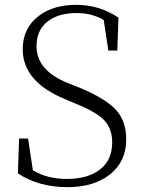

<svg xmlns="http://www.w3.org/2000/svg" viewBox="-20 -759 594 794"><path d="M305 -398Q417 -352 461 -303Q502 -257 502 -182Q502 -91 434 -37Q367 15 259 15Q140 15 54 -42L59 -186H96L116 -55Q175 -19 256 -19Q342 -19 392 -57Q444 -96 444 -170Q444 -227 411 -262Q377 -297 289 -332L249 -349Q74 -421 74 -555Q74 -643 140 -693Q200 -739 296 -739Q391 -739 470 -686L465 -550H428L409 -676Q361 -705 297 -705Q222 -705 178 -671Q131 -635 131 -568Q131 -467 262 -415Z"/></svg>

Font: Source Han Serif SC ExtraLight
Style: Regular
Weight: 250
Designer: Ryoko NISHIZUKA  (kana & ideographs); Frank Grießhammer (Latin, Greek & Cyrillic); Wenlong ZHANG  (bopomofo); Sandoll Co
Foundry: Adobe Systems Incorporated
Version: Version 1.001 October 20, 2017